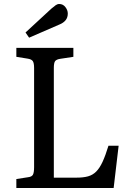

<svg xmlns="http://www.w3.org/2000/svg" viewBox="-20 -943 673 963"><path d="M62 0V-45L120 -54Q139 -56 145 -66.5Q151 -77 151 -105V-602Q151 -627 144.5 -636.5Q138 -646 118 -649L62 -658V-703H348V-658L282 -648Q263 -645 256.5 -636.5Q250 -628 250 -602V-52H364Q398 -52 421.5 -58.5Q445 -65 462.5 -82.5Q480 -100 494.5 -131.5Q509 -163 524 -212H575L550 0ZM126 -754 108 -780 238 -900Q251 -911 259.5 -917Q268 -923 277 -923Q296 -923 308 -907.5Q320 -892 320 -875Q320 -855 309 -841.5Q298 -828 278 -820Z"/></svg>

Font: Literata 18pt
Style: Regular
Weight: 400
Designer: Latin by Veronika Burian and Jose Scaglione. Greek by Irene Vlachou. Cyrillic by Vera Evstafieva.
Foundry: TypeTogether
Version: Version 3.103;gftools[0.9.29]